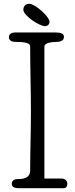

<svg xmlns="http://www.w3.org/2000/svg" viewBox="-20 -992 394 1012"><path d="M103 -941C103 -909 189 -854 217 -854C231 -854 241 -864 241 -877C241 -904 165 -972 135 -972C115 -972 103 -959 103 -941ZM214 -746C214 -771 270 -771 280 -771C296 -771 317 -778 317 -796C317 -813 308 -821 266 -821H64C52 -821 27 -819 27 -796C27 -774 50 -771 64 -771C87 -771 139 -771 139 -748C139 -638 143 -511 143 -401C143 -292 139 -196 139 -94C139 -48 92 -48 71 -48C59 -48 42 -42 42 -23C42 -3 63 0 83 0H315C332 0 335 -15 335 -23C335 -41 320 -51 305 -51H214Z"/></svg>

Font: Life Savers
Style: Bold
Weight: 700
Designer: Pablo Impallari, Rodrigo Fuenzalida, Brenda Gallo
Foundry: Pablo Impallari, Rodrigo Fuenzalida, Brenda Gallo
Version: Version 3.000